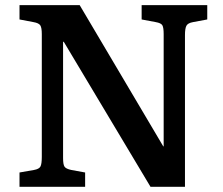

<svg xmlns="http://www.w3.org/2000/svg" viewBox="-20 -720 858 740"><path d="M55.2 0V-55.2L110.8 -64.9Q130.9 -68.4 136 -78.4Q141.1 -88.4 141.1 -115.2V-588.9Q141.1 -613.3 135.3 -622.3Q129.4 -631.3 108.9 -634.8L55.2 -645V-700.2H287.1L609.9 -154.8L610.8 -158.2V-588.9Q610.8 -613.8 605.7 -622.6Q600.6 -631.3 580.1 -634.8L525.9 -645V-700.2H778.8V-645L724.1 -634.8Q704.1 -631.3 698.5 -620.8Q692.9 -610.4 692.9 -585V0H560.1L225.1 -560.1L223.1 -557.1V-110.8Q223.1 -86.4 228.5 -77.9Q233.9 -69.3 254.9 -64.9L308.1 -55.2V0Z"/></svg>

Font: Literata Book SemiBold
Style: Regular
Weight: 600
Designer: Latin by Veronika Burian and Jose Scaglione. Greek by Irene Vlachou. Cyrillic by Vera Evstafieva
Foundry: TypeTogether
Version: Version 2.003;PS 002.003;hotconv 1.0.88;makeotf.lib2.5.64775